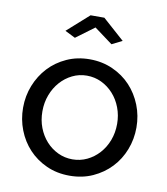

<svg xmlns="http://www.w3.org/2000/svg" viewBox="-83 -800 765 879"><g transform="rotate(10 299.5 -360.0)"><path d="M166 -640 267 -730H331L432 -640L384 -616L299 -679L214 -616ZM299 10Q240 10 191.5 -12Q143 -34 108.5 -71Q74 -108 55 -157Q36 -206 36 -260Q36 -315 55.5 -364Q75 -413 109.5 -450Q144 -487 192.5 -509Q241 -531 299 -531Q357 -531 406 -509Q455 -487 489.5 -450Q524 -413 543.5 -364Q563 -315 563 -260Q563 -206 544 -157Q525 -108 490 -71Q455 -34 406.5 -12Q358 10 299 10ZM126 -259Q126 -218 139.5 -183Q153 -148 176.5 -122Q200 -96 231.5 -81Q263 -66 299 -66Q335 -66 366.5 -81Q398 -96 422 -122.5Q446 -149 459.5 -184.5Q473 -220 473 -261Q473 -301 459.5 -336.5Q446 -372 422 -398.5Q398 -425 366.5 -440Q335 -455 299 -455Q263 -455 231.5 -439.5Q200 -424 176.5 -397.5Q153 -371 139.5 -335.5Q126 -300 126 -259Z"/></g></svg>

Font: PTCRaleway Medium
Style: Regular
Weight: 500
Designer: Matt McInerney, Pablo Impallari, Rodrigo Fuenzalida
Foundry: Matt McInerney, Pablo Impallari, Rodrigo Fuenzalida
Version: Version 3.000g; ttfautohint (v1.5) -l 8 -r 28 -G 28 -x 14 -D